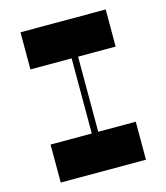

<svg xmlns="http://www.w3.org/2000/svg" viewBox="-106 -782 749 864"><g transform="rotate(-15 268.5 -350.0)"><path d="M467 -527V-700H70V-527H262V-177H70V0H467V-177H292V-527Z"/></g></svg>

Font: Space Cowgirl Black
Style: Regular
Weight: 900
Designer: Valery Marier
Foundry: Valery Marier
Version: Version 1.000;hotconv 1.0.109;makeotfexe 2.5.65596